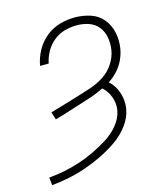

<svg xmlns="http://www.w3.org/2000/svg" viewBox="-112 -829 800 923"><g transform="rotate(-15 288.0 -367.5)"><path d="M33 8Q76 4 119.5 -5Q163 -14 206 -29Q249 -44 290 -64Q331 -84 369.5 -110.5Q408 -137 436.5 -175Q465 -213 472 -256Q478 -297 465 -335.5Q452 -374 424 -399Q448 -415 468.5 -437Q489 -459 501.5 -485.5Q514 -512 519 -539Q526 -580 518 -619.5Q510 -659 486 -688.5Q462 -718 424.5 -730.5Q387 -743 346 -743Q309 -743 271 -732.5Q233 -722 201 -695.5Q169 -669 150.5 -634Q132 -599 125 -561H168Q174 -591 189.5 -619Q205 -647 230.5 -667.5Q256 -688 286 -696Q316 -704 346 -704Q377 -704 406 -694Q435 -684 453 -660.5Q471 -637 476 -606.5Q481 -576 476 -545Q470 -510 449 -478.5Q428 -447 396 -426.5Q364 -406 329 -394.5Q294 -383 259.5 -372.5Q225 -362 190 -351.5Q155 -341 120 -331L132 -293Q175 -305 217.5 -319Q260 -333 302.5 -346Q345 -359 386 -379Q410 -358 422 -326Q434 -294 429 -260Q422 -221 395 -188Q368 -155 332.5 -133Q297 -111 260 -93Q223 -75 184.5 -62.5Q146 -50 107 -42Q68 -34 29 -31Z"/></g></svg>

Font: Iosevka Sparkle XLtObl
Style: Regular
Weight: 200
Italic angle: -9°
Designer: Belleve Invis
Foundry: Belleve Invis
Version: Version 4.5.0; ttfautohint (v1.8.3)